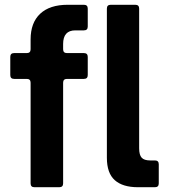

<svg xmlns="http://www.w3.org/2000/svg" viewBox="-20 -783 710 803"><path d="M124 0Q108 0 108 -16V-437Q108 -453 92 -453H39Q23 -453 23 -469V-545Q23 -561 39 -561H92Q108 -561 108 -577V-618Q108 -688 148 -725.5Q188 -763 263 -763H331Q347 -763 347 -747V-672Q347 -656 331 -656H295Q244 -656 244 -599V-577Q244 -561 260 -561H331Q347 -561 347 -545V-469Q347 -453 331 -453H260Q244 -453 244 -437V-16Q244 0 228 0ZM557 0Q493 0 460 -29.5Q427 -59 427 -123V-747Q427 -763 443 -763H546Q562 -763 562 -747V-163Q562 -135 572.5 -123.5Q583 -112 608 -112H628Q644 -112 644 -96V-16Q644 0 628 0Z"/></svg>

Font: Open Sauce Two
Style: Bold
Weight: 700
Designer: Alfredo Marco Pradil
Foundry: Creative Sauce Fz LLC
Version: Version 1.477